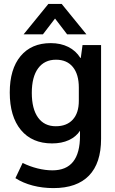

<svg xmlns="http://www.w3.org/2000/svg" viewBox="-20 -731 590 984"><path d="M498 -500V-19Q498 105 436 169Q374 233 254 233Q198 233 148 220Q98 207 59 182L96 104Q132 122 172 132Q212 142 249 142Q390 142 390 -35V-61Q370 -30 333 -13Q296 4 247 4Q144 4 87 -65Q30 -134 30 -257Q30 -377 85.5 -443.5Q141 -510 240 -510Q291 -510 330 -490.5Q369 -471 392 -434H394L403 -500ZM384 -282Q384 -350 353.5 -387.5Q323 -425 267 -425Q208 -425 175.5 -381Q143 -337 143 -255Q143 -173 175 -128.5Q207 -84 266 -84Q322 -84 353 -118Q384 -152 384 -214ZM228 -711H296L423 -555H324L262 -636L200 -555H101Z"/></svg>

Font: Sarabun SemiBold
Style: Regular
Weight: 600
Designer: Suppakit Chalermlarp | Katatrad Co.,Ltd.
Foundry: Cadson Demak Co.,Ltd.
Version: Version 1.000; ttfautohint (v1.6)